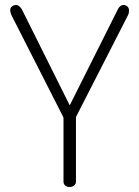

<svg xmlns="http://www.w3.org/2000/svg" viewBox="-20 -751 560 771"><path d="M235 -276Q235 -279 233 -283L26 -690Q21 -703 21 -709Q21 -720 28.5 -725.5Q36 -731 45 -731Q57 -731 68 -713L260 -328L453 -713Q462 -731 476 -731Q484 -731 491 -725.5Q498 -720 498 -709Q498 -706 497.5 -701Q497 -696 494 -690L286 -283Q285 -281 285 -276V-22Q285 -11 277 -5.5Q269 0 260 0Q250 0 242.5 -5.5Q235 -11 235 -22Z"/></svg>

Font: AkaAcidDosis
Style: Light
Weight: 300
Designer: Edgar Tolentino, Pablo Impallari, Igino Marini, Aka-Acid
Foundry: Edgar Tolentino, Pablo Impallari, Igino Marini, Aka-Acid
Version: Version 1.007